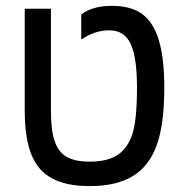

<svg xmlns="http://www.w3.org/2000/svg" viewBox="-20 -629 640 659"><path d="M287.1 9.8Q168.5 9.8 116.7 -50Q64.9 -109.9 64.9 -246.1V-599.1H154.8V-249Q154.8 -182.1 167.5 -144.8Q180.2 -107.4 208.5 -90.8Q236.8 -74.2 288.1 -74.2Q349.6 -74.2 384.3 -97.7Q418.9 -121.1 434.6 -169.9Q450.2 -218.8 450.2 -329.1Q450.2 -430.7 428.7 -477.8Q407.2 -524.9 355 -524.9Q305.2 -524.9 258.8 -493.2V-579.1Q296.9 -608.9 363.8 -608.9Q430.7 -608.9 469 -580.1Q507.3 -551.3 525.6 -489.5Q543.9 -427.7 543.9 -329.1Q543.9 -202.6 518.1 -130.9Q492.2 -59.1 436 -24.7Q379.9 9.8 287.1 9.8Z"/></svg>

Font: Cousine
Style: Regular
Weight: 400
Monospace: yes
Designer: Steve Matteson
Foundry: Monotype Imaging Inc.
Version: Version 1.21